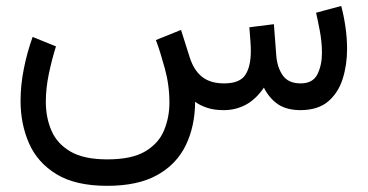

<svg xmlns="http://www.w3.org/2000/svg" viewBox="-20 -366 1222 638"><path d="M723.6 0Q690.9 0 667.5 -8.1Q644 -16.1 628.4 -27.8Q627.9 53.7 597.2 116.9Q566.4 180.2 502.2 215.8Q438 251.5 336.4 251.5Q231 251.5 167.7 212.9Q104.5 174.3 76.4 110.1Q48.3 45.9 48.3 -30.8Q48.3 -82.5 59.1 -137Q69.8 -191.4 88.4 -243.2L166 -211.9Q151.9 -167 142.1 -119.6Q132.3 -72.3 132.3 -27.8Q132.3 24.9 151.1 68.4Q169.9 111.8 214.4 137.7Q258.8 163.6 336.4 163.6Q418 163.6 462.6 137Q507.3 110.4 525.1 67.1Q543 23.9 543 -25.4Q543 -83.5 527.3 -140.1Q511.7 -196.8 498 -232.9L581.5 -266.6L610.8 -174.3Q624.5 -131.8 651.9 -110.4Q679.2 -88.9 724.6 -88.9Q776.4 -88.9 794.9 -116.7Q813.5 -144.5 813.5 -196.8Q813.5 -209.5 812.3 -227.1Q811 -244.6 808.6 -275.4L890.1 -285.6L897.9 -183.6Q900.4 -144 918.9 -116.5Q937.5 -88.9 979 -88.9Q1019.5 -88.9 1034.7 -119.1Q1049.8 -149.4 1049.8 -189.9Q1049.8 -226.6 1042.7 -263.7Q1035.6 -300.8 1030.3 -323.7L1113.8 -346.2Q1122.6 -313.5 1127.9 -276.6Q1133.3 -239.7 1133.3 -203.1Q1133.3 -150.4 1118.7 -104Q1104 -57.6 1070.6 -29.1Q1037.1 -0.5 979.5 0Q932.6 0 903.8 -19.5Q875 -39.1 856.9 -74.7Q829.6 -35.2 796.1 -17.6Q762.7 0 723.6 0Z"/></svg>

Font: Vazirmatn RD FD
Style: Regular
Weight: 400
Designer: Saber Rastikerdar
Foundry: Saber Rastikerdar
Version: Version 33.003